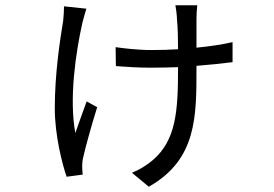

<svg xmlns="http://www.w3.org/2000/svg" viewBox="-20 -619 1040 729"><path d="M729 -599H646C648 -590 652 -559 652 -545C655 -517 656 -473 656 -432C623 -430 589 -429 554 -429C503 -429 445 -436 419 -440L420 -368C459 -365 506 -362 552 -362C589 -362 624 -363 656 -364V-362C656 -198 649 -87 560 -11C538 8 507 27 481 37L545 90C727 -13 726 -175 726 -362V-369C778 -373 823 -378 863 -383V-459C824 -450 777 -443 726 -438V-546C726 -563 727 -582 729 -599ZM308 -586 223 -595C223 -581 222 -561 220 -541C208 -469 188 -339 188 -208C188 -106 216 3 233 52L294 44C293 36 292 21 292 12C292 4 293 -11 296 -22C305 -63 331 -155 349 -212L309 -234C295 -194 277 -147 266 -114C242 -243 267 -418 293 -533C297 -549 303 -571 308 -586Z"/></svg>

Font: Microsoft YaHei
Style: Regular
Weight: 400
Designer: Ryoko NISHIZUKA 西塚涼子 (kana, bopomofo & ideographs); Paul D. Hunt (Latin, Greek & Cyrillic); Sandoll Communications 산돌커뮤니
Foundry: Adobe
Version: Version 2.001;hotconv 1.0.111;makeotfexe 2.5.65597